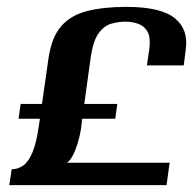

<svg xmlns="http://www.w3.org/2000/svg" viewBox="-20 -538 566 558"><path d="M40 -236H102L121 -369Q130 -430 158 -462Q186 -494 233.5 -506Q281 -518 347 -518Q447 -518 487.5 -485.5Q528 -453 520 -395L514 -348H407L414 -396Q418 -429 409 -445.5Q400 -462 382.5 -468.5Q365 -475 345 -475Q324 -475 303 -469Q282 -463 266 -440.5Q250 -418 243 -367L225 -236H321L315 -193H219L215 -161Q212 -142 205.5 -121Q199 -100 191 -85Q183 -70 174 -65H473L464 0H7L14 -46Q32 -46 47.5 -57Q63 -68 74.5 -95.5Q86 -123 93 -173L96 -193H34Z"/></svg>

Font: Genos SemiBold
Style: Italic
Weight: 600
Italic angle: -8°
Version: Version 1.010